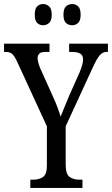

<svg xmlns="http://www.w3.org/2000/svg" viewBox="-23 -930 554 950"><path d="M127 0V-41H142Q170 -41 189.5 -54Q209 -67 209 -111V-305L64 -620Q51 -649 39.5 -661Q28 -673 7 -673H-3V-714H222V-673H201Q179 -673 171 -664Q163 -655 163 -643Q163 -632 167.5 -616.5Q172 -601 177 -590L236 -459Q250 -429 260 -402.5Q270 -376 277 -353Q285 -373 296 -400Q307 -427 320 -458L370 -570Q378 -589 383 -606Q388 -623 388 -635Q388 -657 373.5 -665Q359 -673 336 -673H319V-714H511V-673H503Q485 -673 470.5 -656.5Q456 -640 436 -596L302 -305V-116Q302 -68 321.5 -54.5Q341 -41 367 -41H385V0ZM334 -805Q316 -805 303.5 -816.5Q291 -828 291 -857Q291 -887 303.5 -898.5Q316 -910 334 -910Q351 -910 363.5 -898.5Q376 -887 376 -857Q376 -828 363.5 -816.5Q351 -805 334 -805ZM190 -805Q173 -805 161 -816.5Q149 -828 149 -857Q149 -887 161 -898.5Q173 -910 190 -910Q207 -910 220 -898.5Q233 -887 233 -857Q233 -828 220 -816.5Q207 -805 190 -805Z"/></svg>

Font: Noto Serif Tamil ExtraCondensed
Style: Regular
Weight: 400
Width: 2
Designer: Indian Type Foundry, Tom Grace, and the Monotype Design Team
Foundry: Monotype Imaging Inc.
Version: Version 2.004; ttfautohint (v1.8.4.7-5d5b)